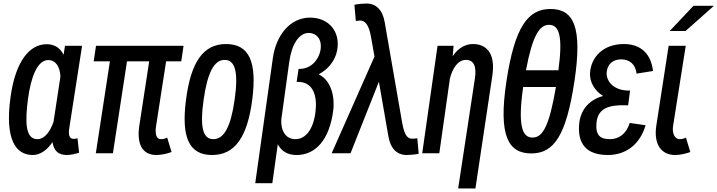

<svg xmlns="http://www.w3.org/2000/svg" viewBox="-20 -840 4073 1090"><path d="M429 27 420 -55C414 -53 401 -51 393 -52C365 -56 370 -95 375 -124L446 -580H349L341 -529C322 -568 289 -589 245 -589C148 -589 68 -493 40 -290C6 -47 70 40 166 40C209 40 248 11 278 -33C285 14 310 40 359 40C380 40 408 34 429 27ZM139 -279C155 -399 191 -499 254 -499C296 -499 321 -461 323 -405L284 -149C266 -96 235 -50 192 -50C123 -50 122 -150 139 -279Z M621 30 701 -492H827L771 -127C755 -22 788 40 868 40C898 40 933 31 954 23L929 -59C922 -55 910 -50 893 -50C865 -50 860 -84 866 -124L923 -492H1009L1022 -580H525L512 -492H604L524 30Z M1184 40C1312 40 1384 -59 1412 -274C1440 -491 1394 -590 1263 -590C1136 -590 1064 -491 1036 -274C1008 -59 1054 40 1184 40ZM1191 -50C1131 -50 1114 -120 1136 -274C1158 -429 1196 -500 1255 -500C1316 -500 1334 -429 1312 -274C1290 -120 1252 -50 1191 -50Z M1664 40C1771 40 1851 -46 1872 -215C1882 -300 1855 -387 1789 -418C1843 -446 1883 -496 1894 -554C1914 -661 1846 -740 1740 -740C1627 -740 1547 -640 1529 -510L1429 200H1526L1557 -21C1578 19 1613 40 1664 40ZM1622 -488C1636 -590 1678 -653 1733 -653C1770 -653 1812 -624 1799 -553C1789 -501 1745 -446 1675 -449L1664 -375C1760 -380 1782 -293 1771 -205C1759 -105 1715 -50 1657 -50C1602 -50 1573 -98 1577 -162Z M2185 -66C2197 4 2234 40 2289 40C2307 40 2338 37 2357 33L2349 -55L2330 -53C2296 -49 2277 -65 2263 -144L2164 -714C2152 -784 2115 -820 2060 -820C2042 -820 2011 -817 1992 -813L2000 -721L2019 -723C2053 -727 2074 -698 2086 -632L2106 -519L1863 30H1970L2131 -376Z M2474 30 2534 -393C2549 -456 2582 -500 2625 -500C2669 -500 2687 -464 2676 -394L2581 230H2679L2775 -410C2795 -543 2737 -590 2665 -590C2626 -590 2583 -571 2550 -521L2555 -580H2464L2377 30Z M2996 31C3124 31 3194 -68 3241 -378C3288 -689 3236 -789 3105 -789C2978 -789 2902 -689 2855 -378C2808 -68 2866 31 2996 31ZM3097 -699C3153 -699 3177 -639 3150 -441H2966C3003 -639 3043 -699 3097 -699ZM3003 -59C2946 -59 2918 -123 2950 -346H3136C3098 -123 3061 -59 3003 -59Z M3594 -422 3687 -437C3677 -529 3623 -590 3522 -590C3404 -590 3337 -516 3330 -430C3325 -374 3357 -324 3404 -295C3332 -276 3280 -225 3269 -146C3254 -21 3312 40 3431 40C3538 40 3615 -25 3645 -129L3555 -142C3535 -78 3492 -50 3442 -50C3392 -50 3360 -68 3366 -140C3373 -224 3432 -247 3546 -242L3557 -326C3466 -323 3421 -377 3424 -429C3428 -476 3460 -503 3506 -503C3551 -503 3587 -479 3594 -422Z M3917 -807 3782 -664H3872L4033 -807ZM3776 -580 3706 -127C3690 -22 3733 40 3813 40C3843 40 3878 31 3899 23L3874 -59C3867 -55 3855 -50 3838 -50C3810 -50 3795 -84 3801 -124L3873 -580Z"/></svg>

Font: Smiley Sans Oblique
Style: Regular
Weight: 400
Italic angle: -8°
Designer: oooooohmygosh, Nagisa Chen, Janine Sui, Heda Shi, Jian Li
Foundry: atelierAnchor
Version: Version 2.0.1